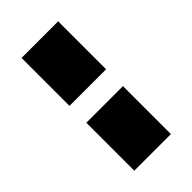

<svg xmlns="http://www.w3.org/2000/svg" viewBox="-10 -873 419 419"><g transform="rotate(45 200.0 -663.5)"><path d="M26 -720H174V-607H26ZM226 -720H374V-607H226Z"/></g></svg>

Font: Mozilla Text BETA
Style: Bold
Weight: 700
Designer: Studio DRAMA
Foundry: Studio DRAMA
Version: Version 0.100